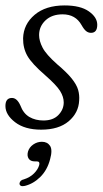

<svg xmlns="http://www.w3.org/2000/svg" viewBox="-20 -458 370 690"><path d="M136 -25Q171 -25 190 -44.8Q209 -64.5 209 -90Q209 -110 196 -131Q183 -152 142.5 -187.5Q94.5 -229 78.5 -257Q62.5 -285 63 -320.5Q64.5 -371 104.5 -404.8Q144.5 -438.5 212 -438.5Q269 -438.5 299.2 -417.2Q329.5 -396 329.5 -369Q329.5 -340 307 -340Q297.5 -340 289.8 -346Q282 -352 273 -368Q251.5 -406.5 205 -406.5Q166.5 -406.5 143.5 -384.8Q120.5 -363 120.5 -332Q120.5 -311 133 -286.8Q145.5 -262.5 185.5 -227Q220.5 -197.5 238 -175.5Q255.5 -153.5 260.8 -135Q266 -116.5 264.5 -97Q262.5 -52.5 226.8 -22.2Q191 8 128 8Q69 8 34.2 -18.8Q-0.5 -45.5 -0.5 -77Q-0.5 -106 23 -106Q41 -106 53 -79.5Q64 -50 85.8 -37.5Q107.5 -25 136 -25ZM105 122Q89.5 122 83 112Q76.5 102 80.5 87Q85 71.5 99.2 61.5Q113.5 51.5 130.5 51.5Q150 51.5 159.8 66Q169.5 80.5 160 114.5Q150 153 125 177.8Q100 202.5 69.5 210Q52 214 50 202.5Q51 189.5 66 186.5Q88 179.5 102.2 165.2Q116.5 151 121 135Q124 122 112.5 122Z"/></svg>

Font: Fraunces 144pt S100 Light
Style: Italic
Weight: 300
Italic angle: -16°
Version: Version 1.000; ttfautohint (v1.8.3)